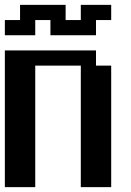

<svg xmlns="http://www.w3.org/2000/svg" viewBox="-20 -770 540 790"><path d="M0 -687.5H62.5V-750H250V-687.5H312.5V-750H437.5V-687.5H375V-625H187.5V-687.5H125V-625H0ZM0 -562.5H375V-500H437.5V0H312.5V-500H125V0H0Z"/></svg>

Font: NeoDunggeunmo
Style: Regular
Weight: 400
Monospace: yes
Version: Version 1.600